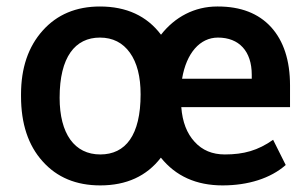

<svg xmlns="http://www.w3.org/2000/svg" viewBox="-20 -558 943 588"><path d="M44.4 -263.2C44.4 -179.2 66.4 -112.8 110.4 -64C154.3 -14.6 213.4 9.8 287.1 9.8C367.2 9.8 429.2 -18.6 472.7 -75.2C518.1 -18.6 581.1 9.8 661.6 9.8C739.7 9.8 808.6 -11.7 855 -52.7L816.4 -129.9C770 -97.2 726.6 -85 668.5 -85C630.4 -85 599.6 -97.7 576.2 -123.5C552.2 -149.4 538.6 -184.6 535.2 -230H868.2V-296.4C868.2 -373 848.6 -432.6 810.1 -475.1C771.5 -517.1 717.3 -538.1 647.5 -538.1C646.5 -538.1 646 -538.1 645 -538.1C576.2 -538.1 515.6 -506.3 473.1 -451.7C429.7 -509.3 367.2 -538.1 286.1 -538.1C213.4 -538.1 154.8 -513.7 110.8 -464.4C66.4 -415 44.4 -349.6 44.4 -269ZM162.6 -258.8C162.6 -383.3 210 -442.9 286.1 -442.9C325.2 -442.9 356 -427.2 377.9 -396.5C399.9 -365.7 410.6 -323.2 410.6 -269C410.6 -144 364.7 -85 287.1 -85C208.5 -85 162.6 -147.9 162.6 -258.8ZM647.5 -442.9C711.9 -442.9 751 -401.4 751 -329.1V-316.9H537.6C550.8 -395.5 592.3 -442.9 647.5 -442.9Z"/></svg>

Font: Roboto Medium
Style: Regular
Weight: 500
Designer: Google
Version: Version 2.137; 2017